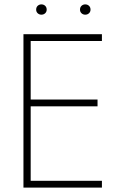

<svg xmlns="http://www.w3.org/2000/svg" viewBox="-20 -856 562 876"><path d="M345 -812Q345 -823 352 -829.5Q359 -836 369 -836Q379 -836 386 -829.5Q393 -823 393 -812Q393 -802 386 -795.5Q379 -789 369 -789Q359 -789 352 -795.5Q345 -802 345 -812ZM145 -812Q145 -823 152 -829.5Q159 -836 169 -836Q179 -836 186 -829.5Q193 -823 193 -812Q193 -802 186 -795.5Q179 -789 169 -789Q159 -789 152 -795.5Q145 -802 145 -812ZM87 -700H445V-669H120V-402H425V-371H120V-31H445V0H87Z"/></svg>

Font: Jost* Thin
Style: Regular
Weight: 200
Version: Version 3.7